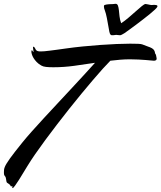

<svg xmlns="http://www.w3.org/2000/svg" viewBox="-50 -942 832 990"><path d="M756.8 -646Q757.8 -644 757.8 -640.1Q757.8 -633.3 753.2 -631.1Q748.5 -628.9 744.1 -628.9Q740.2 -628.9 729 -630.1Q717.8 -631.3 701.4 -632.6Q685.1 -633.8 664.3 -635Q643.6 -636.2 620.1 -636.2Q593.8 -636.2 568.8 -634Q543.9 -631.8 519 -628.9Q502.9 -612.8 479.7 -587.2Q456.5 -561.5 428.7 -528.8Q400.9 -496.1 369.6 -458.3Q338.4 -420.4 306.4 -380.1Q274.4 -339.8 243.2 -299.1Q211.9 -258.3 183.6 -220Q155.3 -181.6 131.3 -147Q107.4 -112.3 90.8 -85Q82.5 -71.8 71 -52.5Q59.6 -33.2 48.3 -15.4Q37.1 2.4 27.8 15.1Q18.6 27.8 15.1 27.8Q13.2 27.8 13.2 25.9Q13.2 24.4 13.7 22.5Q14.2 20.5 14.2 19Q14.2 18.1 12.2 18.1Q11.2 18.1 9.5 18.6Q7.8 19 6.8 19Q5.4 19 4.6 16.1Q3.9 13.2 -3.9 6.8Q-9.8 2.9 -12.2 1.2Q-14.6 -0.5 -15.6 -2.4Q-16.6 -4.4 -17.1 -8.1Q-17.6 -11.7 -19 -20Q-20.5 -28.8 -22.5 -31.2Q-24.4 -33.7 -25.9 -35.4Q-27.3 -37.1 -28.6 -40.5Q-29.8 -43.9 -29.8 -54.2Q-29.8 -61 -29.1 -67.4Q-28.3 -73.7 -25.1 -81.5Q-22 -89.4 -15.6 -99.6Q-9.3 -109.9 1.2 -124.8Q11.7 -139.6 27.6 -159.9Q43.5 -180.2 65.9 -208Q84 -230.5 113 -263.2Q142.1 -295.9 177 -333.7Q211.9 -371.6 249.8 -412.1Q287.6 -452.6 323 -490.7Q358.4 -528.8 388.9 -562Q419.4 -595.2 439.9 -618.2Q385.3 -609.9 331.8 -602.5Q278.3 -595.2 225.1 -595.2Q203.1 -595.2 187.5 -596.9Q171.9 -598.6 163.1 -604Q148.4 -612.3 138.7 -622.6Q128.9 -632.8 122.8 -643.1Q116.7 -653.3 114.3 -661.9Q111.8 -670.4 111.8 -675.8Q111.8 -683.1 115.2 -683.1Q115.7 -683.1 117.2 -680.2Q119.6 -676.3 120.8 -675Q122.1 -673.8 123 -673.8Q123 -680.2 121.6 -685.8Q120.1 -691.4 120.1 -696.8Q120.1 -701.2 123 -701.2Q126.5 -701.2 130.9 -692.9Q132.8 -689 134.5 -686Q136.2 -683.1 138.9 -681.2Q141.6 -679.2 146.5 -678Q151.4 -676.8 160.2 -676.8Q168 -676.8 179.2 -677.7Q190.4 -678.7 205.8 -680.7Q221.2 -682.6 241.7 -685.3Q262.2 -688 289.1 -691.9Q330.1 -697.8 376 -702.4Q421.9 -707 466.6 -710.2Q511.2 -713.4 551.3 -715.1Q591.3 -716.8 621.1 -716.8Q646 -716.8 662.4 -716.1Q678.7 -715.3 684.1 -712.9Q700.7 -706.1 712.6 -702.1Q724.6 -698.2 732.4 -693.8Q740.2 -689.5 744.4 -683.3Q748.5 -677.2 750 -666Q753.9 -661.6 754.6 -657.2Q755.4 -652.8 756.8 -646ZM591.8 -771Q586.4 -768.1 579.8 -764.2Q573.2 -760.3 568.8 -760.3Q566.4 -760.3 558.8 -761.2Q551.3 -762.2 548.8 -762.2Q547.4 -762.2 540.8 -761.2Q534.2 -760.3 532.7 -760.3Q531.7 -760.3 526.9 -760.5Q522 -760.7 521 -762.2Q518.1 -766.1 516.6 -768.8Q515.1 -771.5 513.7 -779.1Q512.2 -786.6 509.5 -802.5Q506.8 -818.4 501 -849.1Q496.1 -874 491 -887Q485.8 -899.9 485.8 -908.2Q485.8 -912.1 486.8 -914.1Q487.3 -915.5 490.7 -916.7Q494.1 -918 499 -918.7Q503.9 -919.4 508.5 -919.9Q513.2 -920.4 515.6 -920.4Q523.9 -920.4 531.5 -920.9Q539.1 -921.4 545.9 -922.4Q554.7 -922.4 558.1 -913.1Q561.5 -903.8 563 -889.4Q564.5 -875 566.4 -857.2Q568.4 -839.4 574.7 -822.3Q593.8 -834.5 613.5 -851.6Q633.3 -868.7 650.6 -884Q668 -899.4 681.2 -910.4Q694.3 -921.4 700.7 -921.4Q704.6 -921.4 712.6 -919.4Q720.7 -917.5 723.6 -917Q725.6 -917 728 -916.5Q730.5 -916 731.9 -916Q734.9 -916 738.3 -916.5Q741.7 -917 744.6 -917Q751 -917 756.3 -915.8Q761.7 -914.6 761.7 -910.2Q761.7 -909.2 761.7 -908.2Q761.7 -907.2 760.7 -906.2Q759.3 -902.3 749 -892.6Q738.8 -882.8 723.1 -870.1Q707.5 -857.4 688.7 -842.8Q669.9 -828.1 651.6 -814.5Q633.3 -800.8 617.4 -789.3Q601.6 -777.8 591.8 -771Z"/></svg>

Font: Oregano
Style: Italic
Weight: 400
Italic angle: -12°
Designer: Astigmatic (AOETI)
Foundry: Astigmatic (AOETI)
Version: Version 1.000